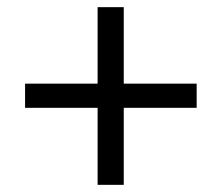

<svg xmlns="http://www.w3.org/2000/svg" viewBox="-20 -603 620 536"><path d="M325.5 -583V-369.5H529V-302H325.5V-87H252.5V-302H50V-369.5H252.5V-583Z"/></svg>

Font: Lato TR
Style: Regular
Weight: 400
Designer: Lukasz Dziedzic
Foundry: tyPoland Lukasz Dziedzic
Version: Version 1.104 2013